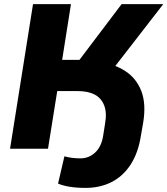

<svg xmlns="http://www.w3.org/2000/svg" viewBox="-20 -725 816 936"><path d="M397 191Q354 191 320 185.5Q286 180 263 170L294 37Q311 42 331 44.5Q351 47 372 47Q414 47 444.5 18Q475 -11 483 -64L492 -121Q502 -176 487.5 -212Q473 -248 440.5 -264.5Q408 -281 359 -281H259L214 0H29L141 -705H326L283 -433H381L346 -405L573 -705H776L514 -367L465 -424Q538 -413 591.5 -378Q645 -343 669 -281Q693 -219 678 -127L667 -64Q654 20 617 77Q580 134 524 162.5Q468 191 397 191Z"/></svg>

Font: Nunito Sans 11pt Black
Style: Italic
Weight: 900
Italic angle: -9°
Version: Version 3.101;gftools[0.9.27]